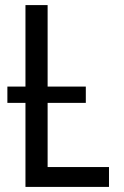

<svg xmlns="http://www.w3.org/2000/svg" viewBox="-20 -734 488 754"><path d="M408 -78H167V-330H317V-394H167V-714H80V-394H9V-330H80V0H408Z"/></svg>

Font: Noto Sans Display SemiCondensed
Style: Regular
Weight: 400
Width: 4
Designer: Monotype Design team
Foundry: Monotype Imaging Inc.
Version: 1.000